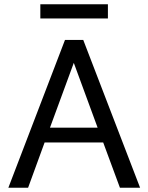

<svg xmlns="http://www.w3.org/2000/svg" viewBox="-20 -875 692 895"><path d="M483 -855V-789H168V-855ZM539 0 461 -211H188L111 0H19L283 -689H368L633 0ZM213 -280H435L324 -582Z"/></svg>

Font: Martel Sans
Style: Regular
Weight: 400
Designer: Dan Reynolds and Mathieu Réguer
Foundry: Dan Reynolds and Mathieu Réguer
Version: Version 1.001;PS 001.001;hotconv 1.0.70;makeotf.lib2.5.58329